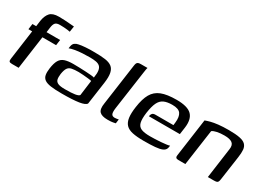

<svg xmlns="http://www.w3.org/2000/svg" viewBox="-20 -1004 2060 1508"><g transform="rotate(30 1010.0 -250.0)"><path d="M56 -352H90L97 -405Q105 -454 128.5 -480Q152 -506 208 -506Q235 -506 261 -504.5Q287 -503 309 -501Q331 -499 348 -498L340 -446Q332 -448 316.5 -450Q301 -452 283.5 -453Q266 -454 248 -454Q217 -454 205.5 -440.5Q194 -427 190 -397L184 -352H307L300 -301H176L134 0H73Q53 0 48 -7.5Q43 -15 46 -33L83 -301H49Z M527 6Q465 6 427 0.5Q389 -5 370 -19Q351 -33 346.5 -57Q342 -81 347 -117Q354 -168 369.5 -194.5Q385 -221 414.5 -231Q444 -241 492 -241Q518 -241 548 -240Q578 -239 606.5 -237.5Q635 -236 656 -234Q677 -232 684 -229Q691 -271 687 -295Q683 -319 669.5 -331Q656 -343 633 -347Q610 -351 580 -351Q546 -351 511.5 -349Q477 -347 447.5 -342Q418 -337 397 -329L400 -348Q404 -371 417.5 -381Q431 -391 449 -394Q470 -399 509.5 -402Q549 -405 593 -404Q649 -404 687.5 -398.5Q726 -393 748 -376Q770 -359 777 -325Q784 -291 776 -234L747 -30Q736 -11 682.5 -2.5Q629 6 527 6ZM532 -36Q592 -36 622.5 -41Q653 -46 661 -57L679 -195Q670 -198 648 -200.5Q626 -203 601 -205Q576 -207 559 -207Q522 -207 498 -202Q474 -197 462 -179Q450 -161 444 -123Q440 -92 444.5 -73Q449 -54 469 -45Q489 -36 532 -36Z M942 4Q889 4 868.5 -17.5Q848 -39 857 -94L909 -465Q911 -481 915 -489.5Q919 -498 927.5 -501.5Q936 -505 952 -505H1011Q1010 -503 1007 -489Q1004 -475 1002 -456L952 -106Q947 -69 953.5 -53Q960 -37 984 -37Q992 -37 1003.5 -39Q1015 -41 1018 -42L1013 -4Q1007 -3 991.5 0.5Q976 4 942 4Z M1270 6Q1209 6 1169 -2.5Q1129 -11 1108 -33Q1087 -55 1081.5 -94Q1076 -133 1085 -194Q1096 -272 1122 -317.5Q1148 -363 1198.5 -383Q1249 -403 1336 -403Q1436 -403 1473.5 -364.5Q1511 -326 1500 -246L1491 -182H1210Q1212 -198 1220.5 -208Q1229 -218 1248 -218H1412L1415 -244Q1421 -298 1402 -325Q1383 -352 1326 -352Q1279 -352 1250 -338.5Q1221 -325 1205 -291.5Q1189 -258 1180 -196Q1172 -136 1180 -104.5Q1188 -73 1216 -61.5Q1244 -50 1296 -50Q1315 -50 1341 -51Q1367 -52 1394 -54Q1421 -56 1442 -59Q1463 -62 1470 -65L1468 -51Q1467 -40 1460 -29Q1453 -18 1437 -11Q1414 -1 1373 2.5Q1332 6 1270 6Z M1581 0Q1552 0 1557 -28L1605 -372Q1623 -379 1649.5 -386Q1676 -393 1715.5 -397.5Q1755 -402 1810 -402Q1872 -402 1909 -394.5Q1946 -387 1963 -369.5Q1980 -352 1982.5 -324Q1985 -296 1979 -255L1948 -38Q1946 -24 1942.5 -15Q1939 -6 1930 -3Q1921 0 1904 0H1850L1888 -275Q1894 -314 1872.5 -331Q1851 -348 1801 -348Q1764 -348 1735 -342Q1706 -336 1692 -325L1646 0Z"/></g></svg>

Font: Genos Medium
Style: Italic
Weight: 500
Italic angle: -8°
Designer: Robert E. Leuschke
Foundry: Robert E. Leuschke
Version: Version 1.010